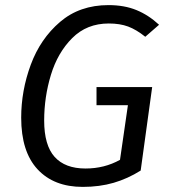

<svg xmlns="http://www.w3.org/2000/svg" viewBox="-20 -720 663 752"><path d="M603 -623 549 -576Q514 -604 482 -616Q450 -628 406 -628Q320 -628 263 -571Q206 -514 179.5 -427Q153 -340 153 -248Q153 -151 194 -105.5Q235 -60 315 -60Q389 -60 450 -94L481 -308H358V-379H576L531 -52Q480 -20 425 -4Q370 12 304 12Q191 12 127 -57Q63 -126 63 -259Q63 -365 100.5 -466.5Q138 -568 215 -634Q292 -700 405 -700Q467 -700 514.5 -680.5Q562 -661 603 -623Z"/></svg>

Font: Fira Sans Book
Style: Italic
Weight: 350
Italic angle: -8°
Designer: bBox Type GmbH & Carrois Corporate GbR & Edenspiekermann AG
Foundry: bBox Type GmbH & Carrois Corporate GbR & Edenspiekermann AG
Version: Version 4.301